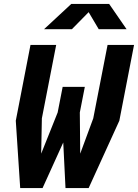

<svg xmlns="http://www.w3.org/2000/svg" viewBox="-20 -959 704 979"><path d="M83 0H197L302.5 -232.5L314 0H432L588.5 -343.5L663.5 -730H528.5L455.5 -355.5L389 -175.5L387 -385.5L412.5 -516H299.5L274 -385.5L190 -175.5L193.5 -355.5L266.5 -730H135.5L60.5 -343.5ZM204.5 -810H346.5L432 -897L483.5 -810H625.5L536.5 -939H343.5Z"/></svg>

Font: Monaspace Krypton ExtraBold
Style: Italic
Weight: 800
Italic angle: -11°
Designer: Riley Cran & the Lettermatic Team
Foundry: Lettermatic
Version: Version 1.101 (Monaspace Krypton)